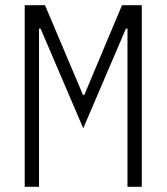

<svg xmlns="http://www.w3.org/2000/svg" viewBox="-20 -718 640 738"><path d="M470 -608H464L300 -225L136 -608H130V0H75V-698H153L299 -353H304L449 -698H525V0H470Z"/></svg>

Font: IBM Plex Mono Light
Style: Regular
Weight: 300
Monospace: yes
Designer: Mike Abbink, Paul van der Laan, Pieter van Rosmalen
Foundry: Bold Monday
Version: Version 2.3